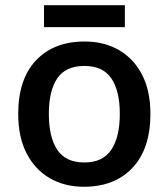

<svg xmlns="http://www.w3.org/2000/svg" viewBox="-20 -711 650 741"><path d="M560.5 -271.5Q560.5 -137.2 491.7 -63.7Q422.9 9.8 303.7 9.8Q229.5 9.8 172.4 -23.2Q115.2 -56.2 82.8 -118.9Q50.3 -181.6 50.3 -271.5Q50.3 -405.3 118.9 -478Q187.5 -550.8 307.1 -550.8Q381.8 -550.8 439 -517.8Q496.1 -484.9 528.3 -422.6Q560.5 -360.4 560.5 -271.5ZM168.5 -271.5Q168.5 -182.1 200.9 -133.1Q233.4 -84 305.7 -84Q377 -84 409.7 -133.3Q442.4 -182.6 442.4 -271.5Q442.4 -359.9 409.9 -408.2Q377.4 -456.5 305.2 -456.5Q233.4 -456.5 200.9 -408.4Q168.5 -360.4 168.5 -271.5ZM461.9 -690.9V-606.4H149.9V-690.9Z"/></svg>

Font: Open Sans SemiBold
Style: Regular
Weight: 600
Designer: Monotype Design Team
Foundry: Monotype Imaging Inc.
Version: Version 3.003; ttfautohint (v1.8.4)